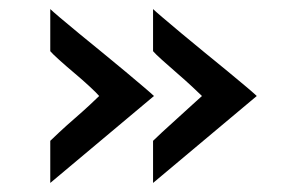

<svg xmlns="http://www.w3.org/2000/svg" viewBox="-20 -454 647 424"><path d="M547 -242Q543 -246 526 -260.5Q509 -275 484 -295.5Q459 -316 432 -338Q405 -360 380.5 -380.5Q356 -401 339 -415.5Q322 -430 318 -434V-341Q323 -335 338 -321.5Q353 -308 371.5 -292Q390 -276 405 -262Q420 -248 426 -242Q420 -237 405 -223Q390 -209 371.5 -192.5Q353 -176 338 -162Q323 -148 318 -143V-50ZM320 -242Q316 -246 299 -260.5Q282 -275 257.5 -295.5Q233 -316 206 -338Q179 -360 154 -380.5Q129 -401 112 -415.5Q95 -430 91 -434V-341Q96 -335 111 -321.5Q126 -308 145 -292Q164 -276 179 -262Q194 -248 199 -242Q194 -237 179 -223Q164 -209 145 -192.5Q126 -176 111 -162Q96 -148 91 -143V-50Z"/></svg>

Font: Josefin Sans Thin Medium
Style: Regular
Weight: 500
Version: Version 2.000